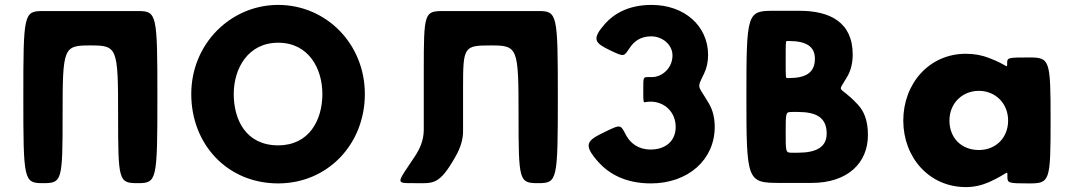

<svg xmlns="http://www.w3.org/2000/svg" viewBox="-20 -747 4372 782"><path d="M348 -562C458 -562 461 -554 461 -281C461 -9 463 -1 541 -1C619 -1 621 -11 621 -352C621 -692 619 -702 541 -702H461H235H155C77 -702 75 -692 75 -352C75 -11 77 -1 155 -1C233 -1 235 -9 235 -281C235 -554 238 -562 348 -562Z M759 -364C759 -159 906 0 1113 0C1314 0 1466 -159 1466 -364C1466 -569 1308 -727 1113 -727C920 -727 759 -569 759 -364ZM932 -364C932 -468 990 -573 1113 -573C1237 -573 1293 -468 1293 -364C1293 -259 1240 -155 1113 -155C982 -155 932 -259 932 -364Z M1866 -216V-389C1866 -557 1869 -562 1979 -562C2089 -562 2092 -554 2092 -281C2092 -9 2094 -1 2172 -1C2250 -1 2252 -11 2252 -352C2252 -692 2250 -702 2172 -702H2092H1866H1786C1708 -702 1706 -695 1706 -459V-216C1705 -175 1691 -142 1669 -109C1596 1 1588 -1 1666 -1C1744 -1 1768 10 1835 -109C1856 -145 1867 -182 1866 -216Z M2547 -555C2562 -577 2588 -599 2632 -599C2677 -599 2719 -566 2719 -521C2719 -470 2677 -433 2635 -433H2617C2600 -433 2600 -431 2600 -381C2600 -330 2600 -329 2609 -331C2614 -332 2622 -333 2630 -333C2686 -333 2732 -291 2732 -230C2732 -171 2689 -138 2630 -138C2578 -138 2549 -165 2533 -191C2506 -239 2514 -244 2442 -209C2370 -174 2353 -159 2418 -86C2457 -43 2523 0 2631 0C2782 0 2891 -96 2891 -230C2891 -267 2883 -299 2867 -326C2822 -403 2817 -384 2847 -446C2858 -468 2864 -494 2864 -523C2864 -642 2767 -727 2634 -727C2536 -727 2478 -688 2444 -650C2388 -586 2403 -572 2465 -542C2526 -513 2520 -517 2547 -555Z M3020 -353C3020 -12 3023 -2 3153 -2H3286C3431 -2 3515 -82 3515 -197C3515 -254 3500 -294 3473 -322C3394 -407 3388 -360 3432 -437C3446 -462 3453 -492 3453 -525C3453 -658 3358 -703 3237 -703H3129C3023 -703 3020 -693 3020 -353ZM3180 -504C3180 -578 3180 -580 3186 -580H3192C3262 -580 3299 -559 3299 -508C3299 -450 3261 -429 3192 -429H3186C3180 -429 3180 -431 3180 -504ZM3180 -208C3180 -289 3180 -291 3205 -291H3230C3305 -291 3347 -268 3347 -203C3347 -148 3305 -125 3230 -125H3205C3180 -125 3180 -127 3180 -208Z M3659 -256C3659 -106 3764 15 3914 15C3949 15 3981 7 4010 -6C4089 -42 4083 -57 4083 -29C4083 -1 4086 0 4171 0C4256 0 4259 -7 4259 -257C4259 -506 4256 -513 4170 -513C4084 -513 4082 -512 4082 -489C4082 -465 4087 -481 4008 -511C3980 -522 3948 -528 3914 -528C3764 -528 3659 -406 3659 -256ZM3847 -256C3847 -327 3900 -377 3967 -377C4033 -377 4086 -327 4086 -256C4086 -186 4036 -136 3967 -136C3895 -136 3847 -186 3847 -256Z"/></svg>

Font: Hussar Print
Style: Bold
Weight: 700
Foundry: Cannot Into Space Fonts
Version: Version 2.00